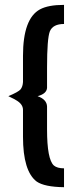

<svg xmlns="http://www.w3.org/2000/svg" viewBox="-20 -738 305 795"><path d="M14.6 -339.8Q56.6 -357.4 65.4 -368.2Q74.2 -379.9 75.2 -398.4V-506.8Q75.2 -661.1 145.5 -699.2Q179.7 -717.8 245.1 -717.8V-638.7Q199.2 -638.7 186.5 -608.4Q174.8 -579.1 174.8 -458V-374Q172.9 -349.6 135.7 -339.8Q173.8 -326.2 174.8 -296.9V-202.1Q174.8 -78.1 203.1 -52.7Q216.8 -41 245.1 -41V37.1Q164.1 36.1 131.8 13.7Q75.2 -29.3 75.2 -171.9V-283.2Q75.2 -307.6 44.9 -324.2Q41 -327.1 30.3 -332Q19.5 -336.9 14.6 -339.8Z"/></svg>

Font: Post No Bills Colombo
Style: Bold
Weight: 700
Designer: Kosala Senevirathne, Siva Puranthara, Lasantha Premarathna, Tharique Azeez
Foundry: Mooniak
Version: Version 1.220 ; ttfautohint (v1.6)